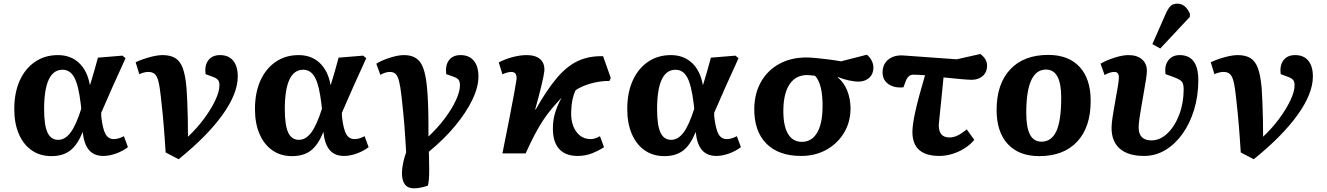

<svg xmlns="http://www.w3.org/2000/svg" viewBox="-20 -838 7248 1049"><path d="M261 15Q199 15 153.5 -16.5Q108 -48 83 -106Q58 -164 58 -242Q58 -331 87.5 -397Q117 -463 171 -500Q225 -537 296 -537Q366 -537 411.5 -494.5Q457 -452 471 -374H472Q478 -393 483.5 -411.5Q489 -430 496.5 -456Q504 -482 515 -523L649 -534L666 -520Q630 -442 595.5 -364.5Q561 -287 533 -222V-203Q541 -133 556.5 -105.5Q572 -78 602 -78Q627 -78 657 -94L679 -34Q650 -12 613.5 1Q577 14 545 14Q494 14 466.5 -18Q439 -50 432 -116H431Q404 -47 364 -16Q324 15 261 15ZM298 -74Q336 -74 366 -114.5Q396 -155 424 -244L421 -271Q409 -372 386 -414.5Q363 -457 322 -457Q221 -457 221 -241Q221 -154 239.5 -114Q258 -74 298 -74Z M956 32 885 -5Q882 -52 879.5 -86Q877 -120 874.5 -151Q872 -182 868.5 -218.5Q865 -255 859 -308Q853 -364 845.5 -393.5Q838 -423 825 -434Q812 -445 791 -445Q769 -445 741 -433L721 -498Q758 -515 799 -526Q840 -537 868 -537Q910 -537 937 -521Q964 -505 978.5 -466Q993 -427 999 -358Q1001 -329 1003 -285.5Q1005 -242 1006 -192Q1007 -142 1007 -91Q1056 -137 1094.5 -189Q1133 -241 1156 -289.5Q1179 -338 1179 -372Q1179 -391 1171.5 -400.5Q1164 -410 1146 -417L1103 -433Q1097 -481 1118.5 -509Q1140 -537 1182 -537Q1229 -537 1254 -506.5Q1279 -476 1279 -420Q1279 -327 1196 -211Q1113 -95 956 32Z M1576 15Q1514 15 1468.5 -16.5Q1423 -48 1398 -106Q1373 -164 1373 -242Q1373 -331 1402.5 -397Q1432 -463 1486 -500Q1540 -537 1611 -537Q1681 -537 1726.5 -494.5Q1772 -452 1786 -374H1787Q1793 -393 1798.5 -411.5Q1804 -430 1811.5 -456Q1819 -482 1830 -523L1964 -534L1981 -520Q1945 -442 1910.5 -364.5Q1876 -287 1848 -222V-203Q1856 -133 1871.5 -105.5Q1887 -78 1917 -78Q1942 -78 1972 -94L1994 -34Q1965 -12 1928.5 1Q1892 14 1860 14Q1809 14 1781.5 -18Q1754 -50 1747 -116H1746Q1719 -47 1679 -16Q1639 15 1576 15ZM1613 -74Q1651 -74 1681 -114.5Q1711 -155 1739 -244L1736 -271Q1724 -372 1701 -414.5Q1678 -457 1637 -457Q1536 -457 1536 -241Q1536 -154 1554.5 -114Q1573 -74 1613 -74Z M2242 191Q2176 191 2176 107Q2176 84 2182.5 52.5Q2189 21 2199 -6Q2196 -53 2194 -87Q2192 -121 2189.5 -151.5Q2187 -182 2183.5 -219Q2180 -256 2174 -309Q2168 -364 2160.5 -393.5Q2153 -423 2141.5 -434Q2130 -445 2110 -445Q2086 -445 2058 -429L2036 -490Q2067 -509 2111 -523Q2155 -537 2187 -537Q2247 -537 2275.5 -498.5Q2304 -460 2313 -359Q2316 -329 2318 -286Q2320 -243 2320.5 -193Q2321 -143 2321 -92Q2370 -138 2409 -189.5Q2448 -241 2470.5 -289.5Q2493 -338 2493 -372Q2493 -391 2486 -401Q2479 -411 2460 -418L2418 -433Q2412 -481 2433 -509Q2454 -537 2496 -537Q2543 -537 2568.5 -506.5Q2594 -476 2594 -420Q2594 -362 2560.5 -292.5Q2527 -223 2466.5 -150Q2406 -77 2323 -9Q2324 4 2324 23.5Q2324 43 2324.5 60.5Q2325 78 2325 87Q2325 151 2318 176Q2300 183 2278.5 187Q2257 191 2242 191Z M3136 14Q3067 14 3032.5 -27Q2998 -68 3001 -147Q3002 -184 3012.5 -220.5Q3023 -257 3048 -304Q3016 -270 2991.5 -240.5Q2967 -211 2945.5 -178Q2924 -145 2901.5 -102.5Q2879 -60 2852 0H2725Q2746 -104 2763 -190.5Q2780 -277 2790 -333Q2800 -389 2802 -404Q2806 -445 2773 -445Q2754 -445 2725 -432L2705 -497Q2739 -515 2780.5 -526Q2822 -537 2857 -537Q2906 -537 2931.5 -514.5Q2957 -492 2954 -450Q2952 -429 2939 -374Q2926 -319 2904 -240H2907Q2969 -350 3024.5 -414.5Q3080 -479 3140 -506Q3200 -533 3275 -531L3317 -412L3310 -396Q3258 -396 3207 -381.5Q3156 -367 3125 -345Q3103 -300 3101 -234Q3097 -165 3126.5 -121.5Q3156 -78 3208 -78Q3230 -78 3258 -94L3280 -34Q3255 -17 3217.5 -1.5Q3180 14 3136 14Z M3610 15Q3548 15 3502.5 -16.5Q3457 -48 3432 -106Q3407 -164 3407 -242Q3407 -331 3436.5 -397Q3466 -463 3520 -500Q3574 -537 3645 -537Q3715 -537 3760.5 -494.5Q3806 -452 3820 -374H3821Q3827 -393 3832.5 -411.5Q3838 -430 3845.5 -456Q3853 -482 3864 -523L3998 -534L4015 -520Q3979 -442 3944.5 -364.5Q3910 -287 3882 -222V-203Q3890 -133 3905.5 -105.5Q3921 -78 3951 -78Q3976 -78 4006 -94L4028 -34Q3999 -12 3962.5 1Q3926 14 3894 14Q3843 14 3815.5 -18Q3788 -50 3781 -116H3780Q3753 -47 3713 -16Q3673 15 3610 15ZM3647 -74Q3685 -74 3715 -114.5Q3745 -155 3773 -244L3770 -271Q3758 -372 3735 -414.5Q3712 -457 3671 -457Q3570 -457 3570 -241Q3570 -154 3588.5 -114Q3607 -74 3647 -74Z M4357 14Q4233 14 4166 -54.5Q4099 -123 4101 -248Q4103 -331 4139 -393Q4175 -455 4238.5 -489.5Q4302 -524 4386 -524Q4406 -524 4437.5 -521Q4469 -518 4505 -513.5Q4541 -509 4575 -503L4716 -539Q4732 -527 4742 -507.5Q4752 -488 4752 -469Q4752 -434 4729 -413Q4706 -392 4669 -392Q4651 -392 4619 -398.5Q4587 -405 4558 -417L4557 -415Q4590 -389 4608.5 -343.5Q4627 -298 4627 -244Q4626 -169 4590.5 -111Q4555 -53 4494.5 -19.5Q4434 14 4357 14ZM4361 -63Q4414 -63 4443.5 -111.5Q4473 -160 4474 -251Q4476 -378 4433 -424Q4421 -425 4409.5 -426.5Q4398 -428 4391 -428Q4329 -428 4295.5 -380Q4262 -332 4260 -243Q4258 -155 4284 -109Q4310 -63 4361 -63Z M5113 14Q4965 14 4965 -117Q4965 -156 4980.5 -227Q4996 -298 5034 -427Q5016 -428 4999.5 -429Q4983 -430 4971 -430Q4942 -430 4929 -396L4916 -361Q4866 -356 4834 -378.5Q4802 -401 4802 -442Q4802 -487 4833 -512.5Q4864 -538 4915 -535L5207 -514L5336 -543Q5373 -516 5373 -479Q5373 -444 5349.5 -423Q5326 -402 5288 -402Q5271 -402 5228 -406Q5185 -410 5135 -415Q5125 -312 5118.5 -250.5Q5112 -189 5109 -157Q5105 -124 5104 -116.5Q5103 -109 5103.5 -116Q5104 -123 5105.5 -135Q5107 -147 5108 -154.5Q5109 -162 5109 -154Q5109 -87 5167 -87Q5189 -87 5210.5 -97Q5232 -107 5262 -131L5303 -74Q5282 -48 5250.5 -28Q5219 -8 5183 3Q5147 14 5113 14Z M5658 15Q5547 15 5486 -51Q5425 -117 5425 -237Q5425 -379 5499 -458.5Q5573 -538 5707 -538Q5818 -538 5878.5 -472.5Q5939 -407 5939 -287Q5939 -143 5865 -64Q5791 15 5658 15ZM5670 -64Q5725 -64 5751.5 -121.5Q5778 -179 5778 -305Q5778 -458 5695 -458Q5587 -458 5587 -222Q5587 -141 5607.5 -102.5Q5628 -64 5670 -64Z M6231 14Q6144 14 6098.5 -25.5Q6053 -65 6053 -139Q6053 -162 6059 -201.5Q6065 -241 6073 -284Q6081 -327 6087 -363Q6093 -399 6093 -416Q6093 -445 6068 -445Q6044 -445 6015 -428L5993 -490Q6025 -509 6069.5 -523Q6114 -537 6145 -537Q6192 -537 6219 -514Q6246 -491 6246 -451Q6246 -433 6241 -402.5Q6236 -372 6229.5 -334.5Q6223 -297 6216.5 -259.5Q6210 -222 6205.5 -191Q6201 -160 6201 -142Q6201 -71 6271 -71Q6318 -71 6358 -109Q6398 -147 6422.5 -211Q6447 -275 6447 -350Q6447 -380 6436.5 -392.5Q6426 -405 6389 -418L6348 -433Q6341 -479 6363 -508Q6385 -537 6425 -537Q6527 -537 6527 -400Q6527 -314 6504 -238.5Q6481 -163 6440.5 -106.5Q6400 -50 6346.5 -18Q6293 14 6231 14ZM6319 -573 6276 -597 6350 -765Q6364 -795 6377 -806.5Q6390 -818 6413 -818Q6457 -818 6481 -763V-746Z M6830 32 6759 -5Q6756 -52 6753.5 -86Q6751 -120 6748.5 -151Q6746 -182 6742.5 -218.5Q6739 -255 6733 -308Q6727 -364 6719.5 -393.5Q6712 -423 6699 -434Q6686 -445 6665 -445Q6643 -445 6615 -433L6595 -498Q6632 -515 6673 -526Q6714 -537 6742 -537Q6784 -537 6811 -521Q6838 -505 6852.5 -466Q6867 -427 6873 -358Q6875 -329 6877 -285.5Q6879 -242 6880 -192Q6881 -142 6881 -91Q6930 -137 6968.5 -189Q7007 -241 7030 -289.5Q7053 -338 7053 -372Q7053 -391 7045.5 -400.5Q7038 -410 7020 -417L6977 -433Q6971 -481 6992.5 -509Q7014 -537 7056 -537Q7103 -537 7128 -506.5Q7153 -476 7153 -420Q7153 -327 7070 -211Q6987 -95 6830 32Z"/></svg>

Font: Literata 7pt
Style: Bold Italic
Weight: 700
Italic angle: -2°
Designer: Latin by Veronika Burian and Jose Scaglione. Greek by Irene Vlachou. Cyrillic by Vera Evstafieva
Foundry: TypeTogether
Version: Version 3.002